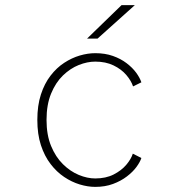

<svg xmlns="http://www.w3.org/2000/svg" viewBox="-20 -720 690 751"><path d="M352.5 11Q323.5 11 292 1.5Q260.5 -8 231 -27.8Q201.5 -47.5 177.8 -78.5Q154 -109.5 140 -152.2Q126 -195 126 -251Q126 -307.5 140 -350.5Q154 -393.5 177.8 -424.2Q201.5 -455 231 -474.2Q260.5 -493.5 292 -502.8Q323.5 -512 352.5 -512Q391 -512 421.5 -501.2Q452 -490.5 475 -473Q498 -455.5 512.5 -435.8Q527 -416 533 -398L500.5 -382Q493 -404.5 473.8 -427Q454.5 -449.5 424 -464.2Q393.5 -479 352.5 -479Q321.5 -479 288.2 -465.8Q255 -452.5 226.2 -424.8Q197.5 -397 179.8 -353.8Q162 -310.5 162 -251Q162 -192 179.8 -149Q197.5 -106 226.2 -77.8Q255 -49.5 288.2 -35.8Q321.5 -22 352.5 -22Q394 -22 424.5 -37.5Q455 -53 474 -75.5Q493 -98 499.5 -119L533 -102Q528 -86.5 513.8 -67Q499.5 -47.5 476.2 -29.8Q453 -12 422 -0.5Q391 11 352.5 11ZM361.5 -569H320.5L455.5 -700H507.5Z"/></svg>

Font: Trispace Thin Thin
Style: Regular
Weight: 250
Version: Version 1.210